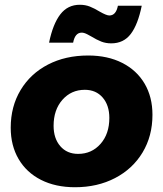

<svg xmlns="http://www.w3.org/2000/svg" viewBox="-20 -780 684 806"><path d="M620 -298Q620 -209 578.5 -140Q537 -71 463 -32.5Q389 6 295 6Q213 6 152 -25Q91 -56 58 -112.5Q25 -169 25 -244Q25 -333 66.5 -402Q108 -471 181.5 -509Q255 -547 350 -547Q432 -547 493 -516Q554 -485 587 -429Q620 -373 620 -298ZM205 -252Q205 -199 233 -166.5Q261 -134 308 -134Q365 -134 402 -176Q439 -218 439 -285Q439 -338 411 -370.5Q383 -403 336 -403Q279 -403 242 -361Q205 -319 205 -252ZM447 -598Q424 -598 405 -605.5Q386 -613 363 -627Q360 -629 346.5 -636Q333 -643 323 -643Q295 -643 287 -601H186Q202 -679 233 -719.5Q264 -760 315 -760Q338 -760 357 -752.5Q376 -745 399 -731Q427 -715 439 -715Q467 -715 475 -756H575Q559 -677 529 -637.5Q499 -598 447 -598Z"/></svg>

Font: Gontserrat
Style: Bold Italic
Weight: 700
Italic angle: -11.3°
Designer: Julieta Ulanovsky
Foundry: Julieta Ulanovsky
Version: Version 6.001